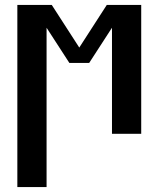

<svg xmlns="http://www.w3.org/2000/svg" viewBox="-20 -540 640 775"><path d="M50 215V-520H189L300 -348L411 -520H550V0H432V-428L340 -286H260L168 -428V215Z"/></svg>

Font: Iosevka Custom Extended
Style: Bold
Weight: 700
Width: 7
Monospace: yes
Designer: Belleve Invis
Foundry: Belleve Invis
Version: Version 11.2.4; ttfautohint (v1.8.4)